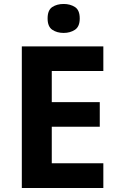

<svg xmlns="http://www.w3.org/2000/svg" viewBox="-20 -948 600 968"><path d="M501 0H90V-714H501V-590H241V-433H483V-309H241V-125H501ZM301 -928Q334 -928 358 -912.5Q382 -897 382 -855Q382 -814 358 -798Q334 -782 301 -782Q267 -782 243.5 -798Q220 -814 220 -855Q220 -897 243.5 -912.5Q267 -928 301 -928Z"/></svg>

Font: Noto Sans Tamil
Style: Regular
Weight: 400
Designer: Jelle Bosma - Monotype Design Team
Foundry: Monotype Imaging Inc.
Version: Version 2.003